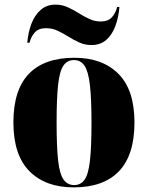

<svg xmlns="http://www.w3.org/2000/svg" viewBox="-20 -801 641 831"><path d="M299 10Q177 10 107.5 -60Q38 -130 38 -271Q38 -412 105 -481.5Q172 -551 302 -551Q423 -551 492.5 -481.5Q562 -412 562 -271Q562 -130 495 -60Q428 10 299 10ZM301 0Q330 0 346.5 -24Q363 -48 369.5 -107Q376 -166 376 -271Q376 -375 369 -434Q362 -493 345.5 -517Q329 -541 300 -541Q271 -541 254.5 -517Q238 -493 231.5 -434Q225 -375 225 -271Q225 -166 231.5 -107Q238 -48 255 -24Q272 0 301 0ZM376 -606Q348 -606 323.5 -617Q299 -628 276 -642.5Q253 -657 229.5 -668Q206 -679 179 -679Q147 -679 130.5 -660.5Q114 -642 108 -616H98Q102 -662 116.5 -699.5Q131 -737 157 -759Q183 -781 220 -781Q248 -781 272.5 -770Q297 -759 320 -744.5Q343 -730 366.5 -719Q390 -708 416 -708Q448 -708 464.5 -726.5Q481 -745 487 -771H497Q493 -725 479 -687.5Q465 -650 439.5 -628Q414 -606 376 -606Z"/></svg>

Font: Noto Serif Display SemiCondensed Black
Style: Regular
Weight: 900
Width: 4
Designer: Monotype Design Team
Foundry: Monotype Imaging Inc.
Version: Version 2.009